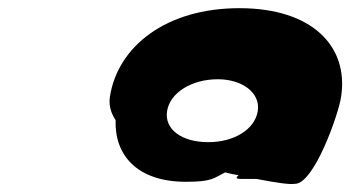

<svg xmlns="http://www.w3.org/2000/svg" viewBox="-20 -750 875 470"><path d="M249 -513C246 -493 251 -474 263 -456C260 -370 316 -305 435 -305C500 -305 503 -314 531 -328C543 -325 552 -323 564 -321C558 -316 556 -312 569 -312H608C659 -302 690 -298 702 -300C749 -300 809 -471 815 -513C834 -636 745 -730 566 -730C386 -730 268 -636 249 -513ZM389 -478C396 -523 449 -556 513 -556C573 -556 618 -523 611 -478C604 -434 554 -402 490 -402C424 -402 382 -434 389 -478Z"/></svg>

Font: Ampere
Style: SuExtIta
Weight: 400
Version: Version 1